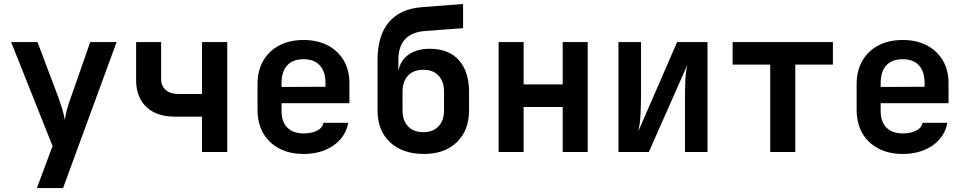

<svg xmlns="http://www.w3.org/2000/svg" viewBox="-20 -760 4833 960"><path d="M164.6 180.2 242.7 -29.8 35.6 -549.8H167.5L273.4 -269Q282.2 -244.1 291.5 -214.4Q299.8 -185.1 304.2 -160.2Q307.1 -185.1 315.4 -214.4Q323.7 -243.7 333 -269L431.2 -549.8H563L295.4 180.2Z M990.2 0V-176.8H853.5Q762.7 -176.8 711.7 -225.3Q660.6 -273.9 660.6 -359.9V-549.8H785.6V-366.2Q785.6 -330.1 808.6 -310.1Q831.5 -290 872.6 -290H990.2V-549.8H1116.2V0Z M1498 9.8Q1428.7 9.8 1377 -17.1Q1325.2 -43.9 1296.4 -93.3Q1268.1 -142.6 1267.6 -210V-339.8Q1267.6 -406.7 1296.4 -456.5Q1324.7 -505.9 1377 -533.2Q1428.7 -560.1 1498 -560.1Q1566.9 -560.1 1618.7 -533.2Q1669.9 -506.3 1698.7 -457.5Q1727.1 -409.2 1727.1 -344.2V-244.1H1387.7V-206.1Q1387.7 -149.9 1417 -121.6Q1445.8 -93.3 1498 -92.8Q1537.1 -92.8 1564.9 -106.4Q1592.3 -120.1 1597.2 -146H1721.2Q1708 -75.2 1647.5 -32.7Q1585.9 9.8 1498 9.8ZM1387.7 -344.2V-325.2L1607.4 -326.2V-345.2Q1607.4 -402.3 1579.1 -433.1Q1551.3 -463.9 1498 -463.9Q1443.4 -463.9 1415.5 -432.6Q1387.7 -401.4 1387.7 -344.2Z M2096.7 9.8Q1990.7 8.8 1929.2 -49.6Q1867.7 -107.9 1867.7 -208V-460Q1867.7 -581.1 1923.8 -648.4Q1980 -715.8 2088.9 -724.1L2295.4 -740.2V-619.1L2105.5 -605Q1972.2 -595.2 1971.7 -460V-403.8Q1981.4 -458 2023.2 -487.1Q2064.9 -516.1 2128.4 -516.1Q2224.6 -516.1 2274.9 -458.5Q2325.2 -400.9 2325.2 -301.8V-208Q2325.2 -107.9 2263.7 -48.6Q2202.1 10.7 2096.7 9.8ZM2096.7 -99.1Q2145 -99.1 2172.6 -128.2Q2200.2 -157.2 2200.2 -208V-301.8Q2200.2 -352.5 2172.9 -381.8Q2145.5 -411.1 2096.7 -411.1Q2047.9 -411.1 2020.3 -382.1Q1992.7 -353 1992.7 -301.8V-208Q1992.7 -157.2 2020.3 -128.2Q2047.9 -99.1 2096.7 -99.1Z M2473.1 0V-549.8H2598.1V-337.9H2793.5V-549.8H2918.5V0H2793.5V-225.1H2598.1V0Z M3072.3 0V-549.8H3185.1V-284.2Q3185.1 -239.3 3182.6 -188.7Q3180.2 -138.2 3170.9 -102.1L3365.7 -549.8H3517.6V0H3404.8V-267.1Q3404.8 -311 3406.7 -357.9Q3408.7 -404.8 3417.5 -437L3224.1 0Z M3831.1 0V-437H3643.1V-549.8H4144.5V-437H3956.5V0Z M4493.7 9.8Q4424.3 9.8 4372.6 -17.1Q4320.8 -43.9 4292 -93.3Q4263.7 -142.6 4263.2 -210V-339.8Q4263.2 -406.7 4292 -456.5Q4320.3 -505.9 4372.6 -533.2Q4424.3 -560.1 4493.7 -560.1Q4562.5 -560.1 4614.3 -533.2Q4665.5 -506.3 4694.3 -457.5Q4722.7 -409.2 4722.7 -344.2V-244.1H4383.3V-206.1Q4383.3 -149.9 4412.6 -121.6Q4441.4 -93.3 4493.7 -92.8Q4532.7 -92.8 4560.5 -106.4Q4587.9 -120.1 4592.8 -146H4716.8Q4703.6 -75.2 4643.1 -32.7Q4581.5 9.8 4493.7 9.8ZM4383.3 -344.2V-325.2L4603 -326.2V-345.2Q4603 -402.3 4574.7 -433.1Q4546.9 -463.9 4493.7 -463.9Q4439 -463.9 4411.1 -432.6Q4383.3 -401.4 4383.3 -344.2Z"/></svg>

Font: UDEV Gothic 35
Style: Bold
Weight: 700
Version: v2.1.0; ttfautohint (v1.8.4.7-5d5b-dirty) -l 6 -r 45 -G 200 